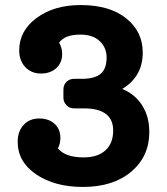

<svg xmlns="http://www.w3.org/2000/svg" viewBox="-20 -730 662 760"><path d="M464 -378Q515 -357 543 -312.5Q571 -268 571 -207Q571 -111 499.5 -50.5Q428 10 308 10Q197 10 123.5 -39.5Q50 -89 50 -169Q50 -210 73.5 -235.5Q97 -261 135 -261Q173 -261 196 -240Q219 -219 219 -184Q219 -160 209 -143Q238 -107 311 -107Q367 -107 397.5 -135Q428 -163 428 -213Q428 -301 312 -301H274Q255 -301 243 -313.5Q231 -326 231 -344V-375Q231 -394 243 -406Q255 -418 274 -418H304Q354 -418 378 -437.5Q402 -457 402 -503Q402 -541 375 -567Q348 -593 298 -593Q236 -593 214 -561Q226 -542 226 -516Q226 -482 203 -460.5Q180 -439 142 -439Q104 -439 80 -464.5Q56 -490 56 -531Q56 -608 125 -659Q194 -710 299 -710Q414 -710 479.5 -657.5Q545 -605 545 -522Q545 -427 464 -378Z"/></svg>

Font: Solway
Style: Bold
Weight: 700
Designer: Mariya V. Pigoulevskaya
Foundry: The Northern Block Ltd.
Version: Version 1.000;hotconv 1.0.109;makeotfexe 2.5.65596